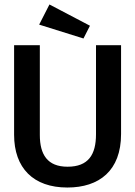

<svg xmlns="http://www.w3.org/2000/svg" viewBox="-20 -825 603 858"><path d="M353 -653 382 -710 201 -805 155 -715ZM281 13C423 13 521 -62 521 -226V-623H409V-225C409 -134 375 -80 282 -80C192 -80 158 -134 158 -222V-623H43V-223C43 -74 129 13 281 13Z"/></svg>

Font: Inconsolata SemiExpanded
Style: Bold
Weight: 700
Width: 6
Monospace: yes
Designer: Raph Levien, Cyreal, Brenton Simpson
Foundry: Raph Levien, Cyreal, Google
Version: Version 3.100